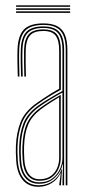

<svg xmlns="http://www.w3.org/2000/svg" viewBox="-20 -693 328 718"><path d="M225.8 0V-505Q225.8 -556 206.2 -577.9Q186.8 -599.8 142 -599.8Q94.8 -599.8 74.1 -578Q53.5 -556.2 51.8 -507.5Q51 -485 51.5 -458.8Q52 -432.5 52.8 -406.8H46.5Q45.8 -432.8 45.2 -459.4Q44.8 -486 45.5 -507.8Q47.2 -560 69.6 -582.8Q92 -605.5 142 -605.5Q174.2 -605.5 193.9 -595.2Q213.5 -585 222.8 -563Q232 -541 232 -505V0ZM126.8 -11.2Q157 -11.2 176.1 -26Q195.2 -40.8 204.4 -61.8Q213.5 -82.8 213.5 -101.2V-347Q195 -337.2 170.9 -322.6Q146.8 -308 127 -293.8Q89 -266.5 74.4 -231.8Q59.8 -197 57.8 -146.5Q57.2 -132.2 57.5 -123.4Q57.8 -114.5 58.8 -95Q61 -54.2 78.9 -32.8Q96.8 -11.2 126.8 -11.2ZM127.2 -17Q99.5 -17 83.2 -37.2Q67 -57.5 64.8 -95.2Q63.8 -112.5 63.5 -123.1Q63.2 -133.8 63.8 -146.2Q65.8 -198.5 80.6 -231.2Q95.5 -264 130.5 -289.5Q146.8 -301.5 167.6 -314.8Q188.5 -328 207.2 -338.2V-101Q207.2 -82.8 199.4 -63.2Q191.5 -43.8 174 -30.4Q156.5 -17 127.2 -17ZM127.8 -22.8Q154 -22.8 170.2 -34.9Q186.5 -47 193.9 -65.1Q201.2 -83.2 201.2 -100.8V-329.5Q186.2 -320.5 168.4 -309Q150.5 -297.5 133 -284.5Q99.2 -259 85.5 -227.4Q71.8 -195.8 70 -146.2Q69.5 -133 69.8 -124.1Q70 -115.2 71 -95.5Q73 -61.5 87.6 -42.1Q102.2 -22.8 127.8 -22.8ZM124.2 5.5Q85.5 5.5 64.2 -20.9Q43 -47.2 40.5 -93.8Q39.5 -111.5 39.2 -123.8Q39 -136 39.5 -147.8Q41.5 -196.5 56.8 -236Q72 -275.5 118 -308.2Q131.2 -317.5 145 -326.6Q158.8 -335.8 172.9 -344.5Q187 -353.2 201.2 -361V-505Q201.2 -542 188.1 -559.6Q175 -577.2 142 -577.2Q107.2 -577.2 92.4 -560.5Q77.5 -543.8 76.2 -506.8Q75.5 -485.5 75.9 -461.4Q76.2 -437.2 77 -406.8H71Q70.2 -435.8 69.9 -461.1Q69.5 -486.5 70 -506.8Q71.2 -546.5 87.4 -564.8Q103.5 -583 142 -583Q178.2 -583 192.9 -564.1Q207.5 -545.2 207.5 -505V-357.2Q184.5 -345 162.2 -331Q140 -317 120.5 -303Q77.2 -272 62.4 -234Q47.5 -196 45.5 -147.5Q45 -133 45.2 -123.8Q45.5 -114.5 46.5 -94.2Q49 -48.8 69.4 -24.5Q89.8 -0.2 125 -0.2Q155.2 -0.2 177.9 -16.4Q200.5 -32.5 210.5 -60.2H212L208.2 -7.2V0H201.8V-4.8L207.2 -44.8H205.8Q195 -21.5 172.8 -8Q150.5 5.5 124.2 5.5ZM213.8 0V-15L215.5 -78.8H214Q208 -50 184.6 -27.9Q161.2 -5.8 125.8 -5.8Q92.8 -5.8 73.9 -28.8Q55 -51.8 52.8 -94.5Q51.8 -112.2 51.5 -123.2Q51.2 -134.2 51.8 -147.2Q53.5 -194.5 67.5 -231.4Q81.5 -268.2 124 -298.8Q138.2 -308.8 154.2 -318.6Q170.2 -328.5 185.8 -337.5Q201.2 -346.5 213.5 -353V-505Q213.5 -550 197 -569.2Q180.5 -588.5 142 -588.5Q101.8 -588.5 83.5 -569.6Q65.2 -550.8 64 -507Q63.2 -484.5 63.8 -458.4Q64.2 -432.2 65 -406.8H58.8Q58 -432.8 57.5 -459.4Q57 -486 57.8 -507.2Q59.2 -553.5 78.6 -573.9Q98 -594.2 142 -594.2Q183.5 -594.2 201.6 -573.5Q219.8 -552.8 219.8 -505V0ZM242.2 -667.5H40.2V-673H242.2ZM242.2 -645H40.2V-650.5H242.2ZM242.2 -656.2H40.2V-661.8H242.2Z"/></svg>

Font: Big Shoulders Inline Display ExtraLight
Style: Regular
Weight: 250
Version: Version 2.002